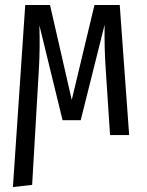

<svg xmlns="http://www.w3.org/2000/svg" viewBox="-20 -546 593 776"><path d="M463.9 -525.9 502 0H424.8L407.2 -267.1Q401.4 -349.6 402.8 -445.8L306.2 -60.1H232.9L139.2 -443.8Q142.1 -350.6 137.2 -268.1L109.9 201.2L32.2 210L82 -525.9H182.1L270 -142.1L361.8 -525.9Z"/></svg>

Font: Fira Sans Compressed Book
Style: Regular
Weight: 350
Width: 1
Designer: Carrois Corporate & Edenspiekermann AG
Foundry: Carrois Corporate GbR & Edenspiekermann AG
Version: Version 4.203;PS 004.203;hotconv 1.0.88;makeotf.lib2.5.64775